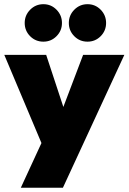

<svg xmlns="http://www.w3.org/2000/svg" viewBox="-28 -666 599 894"><path d="M174 -472Q137.5 -472 112.2 -497.5Q87 -523 87 -559Q87 -595 112.5 -620.8Q138 -646.5 174 -646.5Q210 -646.5 235.2 -620.8Q260.5 -595 260.5 -559Q260.5 -523 235.2 -497.5Q210 -472 174 -472ZM379.5 -472Q343 -472 317.8 -497.5Q292.5 -523 292.5 -559Q292.5 -595 318 -620.8Q343.5 -646.5 379.5 -646.5Q415.5 -646.5 440.8 -620.8Q466 -595 466 -559Q466 -523 440.8 -497.5Q415.5 -472 379.5 -472ZM267 -168 359 -410.5H551L265 208H69L165 0L-8 -410.5H187Z"/></svg>

Font: League Spartan Black
Style: Regular
Weight: 900
Foundry: The League of Moveable Type
Version: Version 2.002